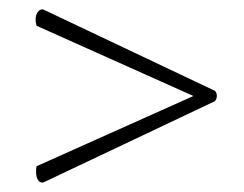

<svg xmlns="http://www.w3.org/2000/svg" viewBox="-20 -556 520 410"><path d="M74 -167Q67 -164 62 -170.5Q57 -177 57 -189Q57 -197 58 -201L393 -351L58 -501Q56 -509 56 -514Q56 -525 61.5 -531.5Q67 -538 74 -535L439 -362Q443 -358 443 -351Q443 -345 439 -340Z"/></svg>

Font: Arima Madurai ExtraLight
Style: Regular
Weight: 275
Designer: Joana Correia and Natanael Gama
Foundry: NDISCOVER
Version: Version 1.020